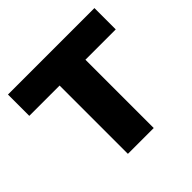

<svg xmlns="http://www.w3.org/2000/svg" viewBox="-140 -677 815 815"><g transform="rotate(-45 267.5 -269.0)"><path d="M527 -410H345V0H190V-410H8V-538H527Z"/></g></svg>

Font: APTA Sans Regular
Style: Bold Italic
Weight: 700
Version: Version 7.200